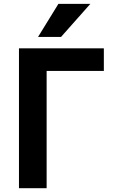

<svg xmlns="http://www.w3.org/2000/svg" viewBox="-20 -983 610 1003"><path d="M285.2 -962.9H452.1L298.8 -790H178.7ZM223.6 -612.3V0H79.1V-730.5H522.5V-612.3Z"/></svg>

Font: Mgen+ 1c bold
Style: Bold
Weight: 700
Designer: [Source Han Sans]
Ryoko NISHIZUKA  (kana & ideographs); Paul D. Hunt (Latin, Greek & Cyrillic); Wenlong ZHANG  (bopomofo
Version: Version 1.059.20150602